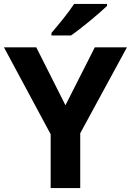

<svg xmlns="http://www.w3.org/2000/svg" viewBox="-20 -954 664 974"><path d="M523 -924V-934H356C327 -889 273 -824 241 -787V-774H340C391 -809 485 -887 523 -924ZM312 -420 164 -714H0L237 -273V0H387V-278L624 -714H461Z"/></svg>

Font: Noto Sans Arabic UI
Style: Bold
Weight: 700
Designer: Monotype Design Team, Nadine Chahine and Nizar Qandah
Foundry: Monotype Imaging Inc.
Version: Version 2.010